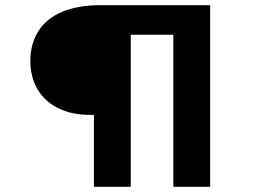

<svg xmlns="http://www.w3.org/2000/svg" viewBox="-20 -720 977 740"><path d="M342 0V-314L375 -277H330Q256 -277 203.5 -303.5Q151 -330 124 -377Q97 -424 97 -485Q97 -551 127.5 -599.5Q158 -648 218.5 -674Q279 -700 367 -700H790V0H648V-660L677 -586H415L484 -652V0Z"/></svg>

Font: Lexend Mega Medium
Style: Regular
Weight: 500
Version: Version 1.007